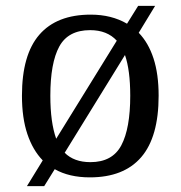

<svg xmlns="http://www.w3.org/2000/svg" viewBox="-20 -596 617 656"><path d="M126 -48Q92 -83 73.5 -138Q55 -193 55 -269Q55 -409 114.5 -477.5Q174 -546 290 -546Q361 -546 414 -515L452 -576H510L454 -484Q487 -450 504.5 -396.5Q522 -343 522 -269Q522 -128 462.5 -59Q403 10 287 10Q216 10 167 -18L131 40H72ZM379 -457Q346 -493 288 -493Q213 -493 182.5 -437Q152 -381 152 -269Q152 -223 157 -186.5Q162 -150 172 -122ZM289 -42Q364 -42 394.5 -99.5Q425 -157 425 -269Q425 -356 407 -408L201 -74Q233 -42 289 -42Z"/></svg>

Font: Noto Serif Dives Akuru
Style: Regular
Weight: 400
Designer: Fernando Caro
Foundry: Fernando Caro
Version: Version 2.000; ttfautohint (v1.8.4.7-5d5b)